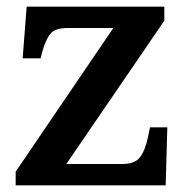

<svg xmlns="http://www.w3.org/2000/svg" viewBox="-20 -556 562 576"><path d="M27 0V-41L320 -472H183Q146 -472 131.5 -455Q117 -438 106 -398L102 -381H48L60 -536H473V-494L179 -64H348Q385 -64 400.5 -85Q416 -106 424 -145L430 -174H482L477 0Z"/></svg>

Font: Noto Serif Khmer SemiBold
Style: Regular
Weight: 600
Version: Version 2.003